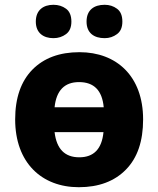

<svg xmlns="http://www.w3.org/2000/svg" viewBox="-20 -779 667 809"><path d="M130.9 -688C130.9 -639.6 163.6 -618.2 205.1 -618.2C225.6 -618.2 243.2 -624 258.3 -635.3C273.4 -646.5 280.8 -664.1 280.8 -688C280.8 -712.9 273.4 -731 258.3 -742.2C243.2 -753.4 225.6 -758.8 205.1 -758.8C163.6 -758.8 130.9 -737.3 130.9 -688ZM344.7 -688C344.7 -639.6 376.5 -618.2 420.9 -618.2C440.9 -618.2 458 -624 473.1 -635.3C488.3 -646.5 495.6 -664.1 495.6 -688C495.6 -712.9 488.3 -731 473.1 -742.2C458 -753.4 440.9 -758.8 420.9 -758.8C376.5 -758.8 344.7 -737.3 344.7 -688ZM583 -275.9C583 -458 471.2 -559.1 314.9 -559.1C231 -559.1 165 -534.7 116.7 -485.8C68.4 -436.5 43.9 -366.7 43.9 -275.9C43.9 -93.3 155.8 9.8 312 9.8C396 9.8 462.4 -15.1 510.7 -64.5C559.1 -113.8 583 -184.1 583 -275.9ZM313 -433.1C376 -433.1 410.6 -397.9 417 -327.1H210C217.3 -397.9 252 -433.1 313 -433.1ZM314 -116.2C252.9 -116.2 218.3 -151.4 210 -222.2H416C409.2 -151.4 375 -116.2 314 -116.2Z"/></svg>

Font: Noto Reveo Sans
Style: Regular
Weight: 800
Designer: Monotype Design Team
Foundry: Monotype Imaging Inc.
Version: Version 2.007